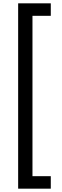

<svg xmlns="http://www.w3.org/2000/svg" viewBox="-20 -962 370 1153"><path d="M285 171H89V-942H285V-867H175V96H285Z"/></svg>

Font: Ulagadi Sans
Style: Regular
Weight: 400
Designer: Ninad Kale (Devanagari), Jonny Pinhorn (Latin)
Foundry: Indian Type Foundry
Version: Version 3.01;March 29, 2020;FontCreator 12.0.0.2522 64-bit; 